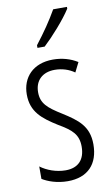

<svg xmlns="http://www.w3.org/2000/svg" viewBox="-88 -811 502 866"><g transform="rotate(-10 163.0 -377.5)"><path d="M283 -765H220C192 -716 161 -671 120 -618V-606H153C193 -643 254 -711 283 -757ZM293 -134C293 -218 245 -252 179 -294C116 -333 88 -357 88 -408C88 -463 124 -495 179 -495C212 -495 244 -485 269 -467L291 -511C259 -531 221 -542 179 -542C88 -542 36 -485 36 -407C36 -327 84 -290 151 -248C211 -213 239 -189 239 -133C239 -74 208 -40 150 -40C107 -40 64 -56 35 -78V-21C61 -5 102 10 151 10C243 10 293 -44 293 -134Z"/></g></svg>

Font: Noto Sans UI Condensed Light
Style: Regular
Weight: 300
Width: 3
Designer: Monotype Design Team
Foundry: Monotype Imaging Inc.
Version: Version 1.901